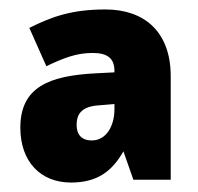

<svg xmlns="http://www.w3.org/2000/svg" viewBox="-20 -742 419 406"><path d="M203 -722C132 -722 90 -707 42 -683L78 -602C116 -620 142 -630 176 -630C208 -630 222 -618 222 -592V-589L183 -587C84 -582 23 -558 23 -472C23 -400 66 -356 130 -356C186 -356 217 -380 241 -422L262 -362H341V-581C341 -674 286 -722 203 -722ZM186 -519 222 -522V-511C222 -476 205 -445 174 -445C153 -445 142 -457 142 -478C142 -499 151 -516 186 -519Z"/></svg>

Font: Noto Sans Khmer SemiCondensed Black
Style: Regular
Weight: 900
Width: 4
Designer: Danh Hong and the Monotype Design Team
Foundry: Monotype Imaging Inc.
Version: Version 2.004